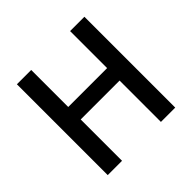

<svg xmlns="http://www.w3.org/2000/svg" viewBox="-180 -918 1100 1100"><g transform="rotate(-45 370.0 -368.0)"><path d="M97 0H213V-335H528V0H644V-736H528V-436H213V-736H97Z"/></g></svg>

Font: Noto Sans CJK KR Medium
Style: Regular
Weight: 500
Designer: Ryoko NISHIZUKA (kana & ideographs); Paul D. Hunt (Latin, Greek & Cyrillic); Wenlong ZHANG (bopomofo); Sandoll Communica
Foundry: Adobe Systems Incorporated
Version: Version 1.004;PS 1.004;hotconv 1.0.82;makeotf.lib2.5.63406